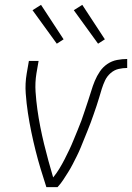

<svg xmlns="http://www.w3.org/2000/svg" viewBox="-20 -771 544 791"><path d="M171 0Q159 -37 147.5 -75Q136 -113 126.5 -151Q117 -189 109 -227.5Q101 -266 95 -305.5Q89 -345 86 -386Q83 -427 90 -468L99 -520H139L130 -468Q124 -430 126.5 -393Q129 -356 134 -320Q139 -284 146 -248.5Q153 -213 161.5 -178Q170 -143 179.5 -108.5Q189 -74 199 -40Q213 -57 224.5 -76Q236 -95 246 -114.5Q256 -134 265.5 -154Q275 -174 283 -194Q291 -214 299.5 -234Q308 -254 315.5 -274.5Q323 -295 329.5 -315.5Q336 -336 343 -356Q350 -376 356 -396.5Q362 -417 370.5 -437.5Q379 -458 391.5 -476.5Q404 -495 422.5 -507.5Q441 -520 462.5 -524Q484 -528 504 -528V-491Q487 -491 469 -487Q451 -483 436 -470Q421 -457 413 -440Q405 -423 399.5 -405.5Q394 -388 389 -370.5Q384 -353 378 -335.5Q372 -318 366 -300.5Q360 -283 353.5 -265.5Q347 -248 340 -231Q333 -214 326 -196.5Q319 -179 312 -162Q305 -145 296.5 -128Q288 -111 279.5 -94.5Q271 -78 261 -62Q251 -46 240.5 -30Q230 -14 217 0ZM384 -591 284 -729 319 -751 412 -609ZM214 -591 114 -729 149 -751 242 -609Z"/></svg>

Font: Iosevka Term Curly XLt Obl
Style: Regular
Weight: 200
Italic angle: -9°
Designer: Belleve Invis
Foundry: Belleve Invis
Version: Version 32.3.0